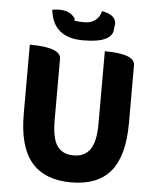

<svg xmlns="http://www.w3.org/2000/svg" viewBox="-63 -1024 889 1091"><g transform="rotate(5 381.5 -478.5)"><path d="M384 14Q233 14 157 -75Q82 -164 82 -350V-745Q260 -745 260 -680V-331Q260 -228 290 -184Q321 -140 384 -140Q447 -140 478 -184Q510 -229 510 -331V-745Q682 -745 682 -680V-350Q682 -163 608 -74Q534 14 384 14ZM381 -796Q209 -796 192 -954Q289 -971 325 -912Q305 -899 381 -899Q418 -899 442 -918Q467 -937 474 -971Q571 -954 551 -881Q554 -796 381 -796Z"/></g></svg>

Font: Swei Half Moon CJK SC
Style: Black
Weight: 900
Version: Version 2.071